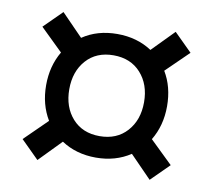

<svg xmlns="http://www.w3.org/2000/svg" viewBox="-64 -664 749 674"><g transform="rotate(10 310.0 -327.0)"><path d="M187 -142.5 110 -63.5 46 -127 126.5 -206Q94.5 -259 94.5 -328Q94.5 -396 126 -449.5L46 -527.5L110 -591L186.5 -512.5Q239 -548 310 -548Q380.5 -548 433.5 -513L510 -591L574 -527.5L494 -449.5Q525.5 -397.5 525.5 -328Q525.5 -259 493 -205.5L574 -127L510 -63.5L433 -142.5Q380 -107.5 310 -107.5Q240 -107.5 187 -142.5ZM213 -431.8Q177 -391.5 177 -328Q177 -264.5 213 -224.2Q249 -184 310 -184Q371 -184 407.2 -224.2Q443.5 -264.5 443.5 -328Q443.5 -391.5 407.2 -431.8Q371 -472 310 -472Q249 -472 213 -431.8Z"/></g></svg>

Font: Monaspace Radon
Style: Regular
Weight: 400
Designer: Riley Cran & the Lettermatic Team
Foundry: Lettermatic
Version: Version 1.000 (Monaspace Radon)